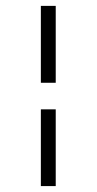

<svg xmlns="http://www.w3.org/2000/svg" viewBox="-20 -690 330 656"><path d="M119.6 -407.2V-669.9H170.4V-407.2ZM119.6 -54.2V-316.4H170.4V-54.2Z"/></svg>

Font: Elstob Light
Style: Regular
Weight: 300
Designer: Peter S. Baker
Version: Version 1.015